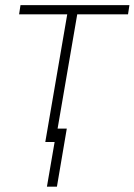

<svg xmlns="http://www.w3.org/2000/svg" viewBox="-20 -548 519 741"><path d="M284.2 -528.3 193.4 0H154.8L245.6 -528.3ZM479.5 -528.3 474.1 -492.7H53.7L59.1 -528.3ZM237.8 -51.8 199.7 172.4H161.1L199.7 -51.8Z"/></svg>

Font: Roboto ExtraLight
Style: Italic
Weight: 250
Designer: Christian Robertson
Foundry: Google
Version: Version 3.009; 2024